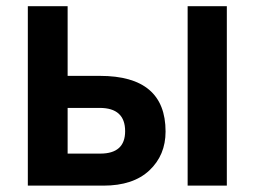

<svg xmlns="http://www.w3.org/2000/svg" viewBox="-20 -583 797 603"><path d="M569.3 0V-563.5H692.4V0ZM67.4 0V-563.5H192.4V-344.7H293.9Q500 -344.7 500 -169.9Q500 -95.7 449.2 -47.9Q398.4 0 304.7 0ZM192.4 -100.6H294.9Q373 -100.6 373 -170.9Q373 -244.1 293 -244.1H192.4Z"/></svg>

Font: Gothic A1
Style: Bold
Weight: 700
Version: Version 2.50